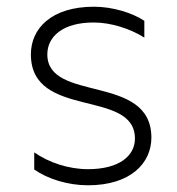

<svg xmlns="http://www.w3.org/2000/svg" viewBox="-20 -547 526 572"><path d="M242 5C369 5 431 -61 431 -137C431 -329 121 -240 121 -385C121 -438 167 -480 259 -480C310 -480 367 -462 410 -435V-485C374 -509 315 -527 260 -527C133 -527 72 -462 72 -385C72 -190 382 -284 382 -134C382 -84 337 -43 242 -43C184 -43 125 -63 82 -93V-42C122 -14 182 5 242 5Z"/></svg>

Font: Chess Sans Light
Style: Regular
Weight: 300
Designer: Wolf Bōese
Foundry: Wolf Bōese
Version: Version 7.223;Glyphs 3.3 (3306)